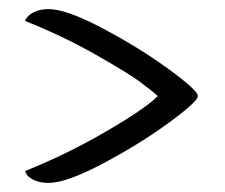

<svg xmlns="http://www.w3.org/2000/svg" viewBox="-20 -446 494 422"><path d="M87 -44Q67 -44 54 -50.5Q41 -57 38 -64L35 -70Q119 -104 192 -145Q295 -203 327 -235Q313 -247 288.5 -265.5Q264 -284 191 -325.5Q118 -367 35 -400Q39 -411 53 -418.5Q67 -426 87 -426Q126 -426 207 -383Q288 -340 351.5 -293.5Q415 -247 415 -235Q415 -223 351.5 -176.5Q288 -130 207 -87Q126 -44 87 -44Z"/></svg>

Font: Sedan
Style: Regular
Weight: 400
Designer: Sebastian Salazar
Foundry: Sebastian Salazar
Version: Version 1.001